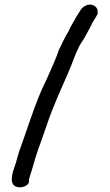

<svg xmlns="http://www.w3.org/2000/svg" viewBox="-20 -709 474 829"><path d="M31 67C30 73 33 80 36 86C51 110 100 100 105 77V70C105 64 108 58 110 49C117 27 124 5 131 -21L135 -34C148 -75 167 -124 181 -166C208 -248 242 -320 275 -396C292 -435 305 -477 323 -511C331 -526 339 -535 347 -550C356 -567 366 -584 375 -602V-603C381 -617 393 -631 402 -650V-656C402 -657 402 -657 401 -660C404 -680 374 -698 351 -685C330 -677 323 -656 314 -643H313C303 -622 286 -599 276 -574C261 -551 250 -525 237 -499L236 -498C221 -453 202 -414 182 -368C143 -291 114 -202 84 -115C71 -79 58 -44 49 -7C43 14 31 36 31 67Z"/></svg>

Font: Scribbler
Style: ExBd
Weight: 800
Designer: Mew Too
Foundry: Cannot Into Space Fonts
Version: Version 1.001